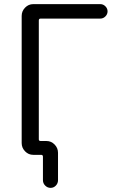

<svg xmlns="http://www.w3.org/2000/svg" viewBox="-20 -750 596 930"><path d="M141 0Q118 0 101.5 -17Q85 -34 85 -57V-673Q85 -696 101.5 -713Q118 -730 141 -730H466Q480 -730 490.5 -719.5Q501 -709 501 -695Q501 -681 490.5 -670.5Q480 -660 466 -660H177Q168 -660 168 -651V-75Q168 -67 177 -67H205Q228 -67 244.5 -50Q261 -33 261 -10V123Q261 138 250.5 149Q240 160 225 160Q210 160 199 149Q188 138 188 123V9Q188 0 179 0H168Z"/></svg>

Font: Rounded Mplus 1c
Style: Regular
Weight: 400
Version: Version 1.059.20150529